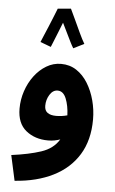

<svg xmlns="http://www.w3.org/2000/svg" viewBox="-61 -736 602 1007"><g transform="rotate(5 240.0 -232.5)"><path d="M55 230 26 97Q118 85 181.5 64Q245 43 275 -7Q261 -2 245 1Q229 4 211 4Q142 4 95 -34Q48 -72 48 -150Q48 -197 63 -242Q78 -287 105 -323Q132 -359 168 -380.5Q204 -402 245 -402Q291 -402 326.5 -378.5Q362 -355 386.5 -315Q411 -275 424 -226Q437 -177 437 -126Q437 -17 390 59.5Q343 136 257 179Q171 222 55 230ZM181 -176Q181 -151 197 -139.5Q213 -128 242 -128Q272 -128 301 -136Q299 -187 284 -224Q269 -261 239 -261Q214 -261 197.5 -234.5Q181 -208 181 -176ZM271 -695Q281 -675 296.5 -641Q312 -607 328.5 -572Q345 -537 357 -517L301 -489Q294 -500 283 -522Q272 -544 259.5 -570Q247 -596 236 -618Q226 -593 215 -565Q204 -537 195 -515.5Q186 -494 183 -486L127 -507Q131 -517 141 -540.5Q151 -564 163 -592.5Q175 -621 185.5 -647.5Q196 -674 202 -689Z"/></g></svg>

Font: Noto Sans Arabic SemCond
Style: Bold
Weight: 700
Width: 4
Designer: Monotype Design Team, Nadine Chahine, Nizar Qandah and Khaled Hosny
Foundry: Monotype Imaging Inc.
Version: Version 2.012; ttfautohint (v1.8.4.7-5d5b)